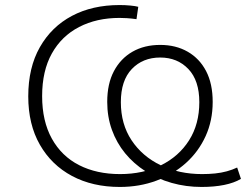

<svg xmlns="http://www.w3.org/2000/svg" viewBox="-20 -733 979 761"><path d="M455 8Q347 8 265.5 -35.5Q184 -79 138 -159.5Q92 -240 92 -351Q92 -465 138 -546Q184 -627 265 -670Q346 -713 454 -713Q476 -713 497 -711Q518 -709 528 -706L521 -657Q500 -660 483 -661Q466 -662 454 -662Q363 -662 293.5 -626Q224 -590 185.5 -521Q147 -452 147 -352Q147 -253 185.5 -183.5Q224 -114 293.5 -78.5Q363 -43 456 -43Q547 -43 618 -78Q689 -113 729.5 -177Q770 -241 770 -328Q770 -414 726.5 -459.5Q683 -505 615 -505Q546 -505 502.5 -459.5Q459 -414 459 -328Q459 -241 501.5 -177Q544 -113 617 -78Q690 -43 781 -43Q808 -43 832.5 -45.5Q857 -48 879 -54Q901 -60 920 -69L935 -24Q908 -8 868.5 0Q829 8 779 8Q717 8 660.5 -8Q604 -24 557 -54Q510 -84 476 -125.5Q442 -167 423.5 -218.5Q405 -270 405 -329Q405 -401 431.5 -451Q458 -501 505 -528Q552 -555 615 -555Q677 -555 724 -528Q771 -501 797 -451Q823 -401 823 -329Q823 -255 795 -193.5Q767 -132 717 -87Q667 -42 600 -17Q533 8 455 8Z"/></svg>

Font: Nunito Sans 7pt SemiExpanded ExtraLight
Style: Regular
Weight: 250
Width: 6
Designer: Vernon Adams
Foundry: Vernon Adams
Version: Version 3.101;gftools[0.9.27]